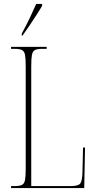

<svg xmlns="http://www.w3.org/2000/svg" viewBox="-20 -951 488 971"><path d="M36 0V-10H54Q79 -10 91 -16Q103 -22 106.5 -40.5Q110 -59 110 -98V-616Q110 -655 106.5 -673.5Q103 -692 91 -698Q79 -704 54 -704H36V-714H216V-704H194Q169 -704 157 -698Q145 -692 141.5 -673.5Q138 -655 138 -616V-10H338Q377 -10 386.5 -24Q396 -38 397 -79L400 -205H410L406 0ZM90 -781Q114 -825 131 -861Q148 -897 163 -931H193V-921Q183 -904 166 -877.5Q149 -851 130 -823Q111 -795 94 -771H90Z"/></svg>

Font: Noto Serif Display ExtraCondensed Thin
Style: Regular
Weight: 100
Width: 2
Designer: Monotype Design Team
Foundry: Monotype Imaging Inc.
Version: Version 2.009